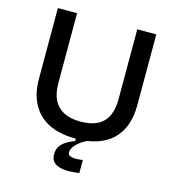

<svg xmlns="http://www.w3.org/2000/svg" viewBox="-123 -763 965 1063"><g transform="rotate(15 359.5 -231.5)"><path d="M428 192Q404 195 376.5 196.5Q349 198 323.5 192.5Q298 187 282 172Q266 157 266 126Q266 97 281 77.5Q296 58 318.5 45.5Q341 33 360 27V8L424 3V9Q385 28 364 51.5Q343 75 343 96Q343 108 353 113.5Q363 119 377 120Q391 121 405.5 119.5Q420 118 428 117ZM360 13Q303 13 258 1.5Q213 -10 179 -33Q145 -56 122.5 -88.5Q100 -121 88.5 -162.5Q77 -204 77 -254V-660H187V-258Q187 -200 206.5 -162Q226 -124 264 -104.5Q302 -85 359 -85Q418 -85 456 -104Q494 -123 513 -161.5Q532 -200 532 -258V-660H641V-254Q641 -126 569.5 -56.5Q498 13 360 13Z"/></g></svg>

Font: Bricolage Grotesque 96pt ExtraBold Medium
Style: Regular
Weight: 500
Version: Version 1.001;gftools[0.9.33.dev8+g029e19f]